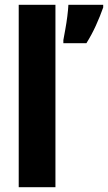

<svg xmlns="http://www.w3.org/2000/svg" viewBox="-20 -780 450 800"><path d="M211 0H58V-760H211ZM410 -749Q397 -712 379.5 -673.5Q362 -635 340 -600H244V-613Q247 -630 252 -657Q257 -684 260.5 -712Q264 -740 265 -760H410Z"/></svg>

Font: Noto Sans Hebrew Condensed ExtraBold
Style: Regular
Weight: 800
Width: 3
Designer: Monotype Design Team
Foundry: Monotype Imaging Inc.
Version: Version 2.004; ttfautohint (v1.8.4.7-5d5b)